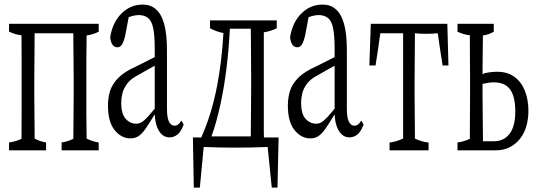

<svg xmlns="http://www.w3.org/2000/svg" viewBox="-20 -618 2379 850"><path d="M417 -512.7Q417 -490.2 417 -477.5Q390.1 -464.4 363.3 -460.9Q363.3 -457.5 363.3 -457.5Q363.3 -446.8 363.3 -445.8Q362.3 -394 362.3 -352.5Q362.3 -304.2 362.3 -266.1Q362.3 -227.5 362.3 -199.2Q362.3 -150.9 362.3 -112.3Q362.8 -61 363.3 -19.5Q363.3 -8.8 363.3 -7.8Q363.3 -4.4 363.3 -4.4Q390.1 8.8 417 12.7Q417 34.7 417 47.4Q417 47.4 252.9 47.4Q252.9 35.2 252.9 12.7Q278.8 9.3 304.7 -3.4Q306.2 -197.3 306.2 -199.2Q306.2 -227.5 306.2 -266.1Q306.2 -306.2 304.7 -445.8Q304.7 -450.7 304.7 -465.8Q304.7 -465.8 304.2 -470.7Q304.2 -470.7 133.3 -470.7Q131.8 -287.1 131.8 -266.1Q131.8 -228 131.8 -199.2Q131.8 -158.7 133.3 -19.5Q133.3 -8.8 133.3 -7.8Q133.3 -4.4 133.3 -4.4Q158.7 8.8 184.1 12.7Q184.1 34.7 184.1 47.4Q184.1 47.4 20 47.4Q20 35.2 20 12.7Q47.9 9.3 75.2 -3.4Q75.2 -3.4 75.2 -6.8Q75.2 -8.3 75.2 -19.5Q75.2 -61 75.7 -112.8Q75.7 -228 75.7 -353Q75.2 -394.5 75.2 -445.8Q75.2 -447.3 75.2 -458Q75.2 -458 75.2 -461.9Q47.4 -464.8 20 -478Q20 -490.7 20 -512.7Q20 -512.7 417 -512.7Z M682.6 -40.5Q669.4 -63.5 666 -98.1Q665.5 -109.9 665 -111.8Q640.1 -70.8 625.2 -49.3Q610.4 -27.8 595 -16.6Q579.6 -5.4 557.1 -5.4Q517.1 -5.4 487.5 -42Q458 -78.6 458 -150.9Q458 -185.1 467.3 -215.3Q476.6 -245.6 503.7 -273.2Q530.8 -300.8 582.5 -323.7Q607.4 -336.9 665 -365.2Q665 -388.2 665 -401.4Q665 -460.9 658.2 -493.7Q651.4 -526.4 635 -538.8Q618.7 -551.3 594.7 -551.3Q575.2 -551.3 549.8 -542Q542.5 -506.8 534.7 -462.4Q528.8 -436 520.5 -421.4Q512.7 -408.7 499.5 -408.7Q486.3 -408.7 478 -420.4Q469.7 -432.1 467.8 -453.1Q478.5 -519.5 518.1 -558.6Q557.6 -597.7 611.3 -597.7Q647 -597.7 669.4 -577.6Q693.8 -557.6 706.5 -513.2Q719.2 -468.8 719.2 -393.1Q719.2 -270 719.2 -137.2Q719.2 -97.7 727.5 -80.6Q736.8 -61.5 752.4 -61.5Q764.2 -61.5 772.9 -70.8Q777.8 -76.2 782.2 -83.5Q787.6 -79.6 793 -65.9Q780.8 -33.7 764.9 -21.7Q749 -9.8 730.5 -9.8Q700.7 -9.8 682.6 -40.5ZM636.7 -103.5Q647.9 -115.7 665 -136.7Q665 -136.7 665 -327.1Q649.4 -318.8 633.5 -309.6Q617.7 -300.3 594.2 -287.1Q559.6 -270 543.2 -248Q526.9 -226.1 521.7 -204.1Q516.6 -182.1 516.6 -162.6Q516.6 -113.8 536.4 -92Q556.2 -70.3 583.5 -70.3Q596.2 -70.3 607.7 -77.4Q619.1 -84.5 636.7 -103.5Z M1205.1 -527.8Q1205.1 -505.4 1205.1 -492.7Q1176.8 -479 1148.4 -475.1Q1148.4 -475.1 1147.9 -471.7Q1147.9 -461.4 1147.9 -460.9Q1147.9 -409.2 1147.9 -367.7Q1147.9 -242.7 1147.9 -127.4Q1147.9 -76.2 1147.9 -34.7Q1147.9 -19.5 1148.4 -14.2Q1148.4 -14.2 1148.4 -9.3Q1148.4 -9.3 1213.4 -9.3Q1210.9 106.4 1208.5 212.4Q1208.5 212.4 1183.1 212.4Q1174.3 127.4 1165 32.7Q1094.2 35.6 1023.4 35.6Q952.6 35.6 881.8 32.7Q873 127.4 864.7 212.4Q864.7 212.4 837.9 212.4Q835.9 106.4 834 -9.3Q834 -9.3 871.1 -9.3Q871.6 -5.9 872.1 -12.2Q917 -111.8 941.9 -241.7Q962.4 -352.5 969.2 -471.7Q939.9 -477.1 909.7 -492.7Q909.7 -505.4 909.7 -527.8Q909.7 -527.8 1205.1 -527.8ZM997.6 -490.7Q988.3 -306.2 956.5 -158.7Q946.8 -115.2 937.5 -81.1Q928.2 -46.9 916 -14.2Q916 -14.2 1090.3 -14.2Q1091.8 -207 1091.8 -219.2Q1091.8 -219.2 1091.8 -285.6Q1091.8 -326.2 1090.8 -442.4Q1090.8 -465.8 1090.3 -485.8Q1090.3 -485.8 1090.3 -490.7Z M1479 -40.5Q1465.8 -63.5 1462.4 -98.1Q1461.9 -109.9 1461.4 -111.8Q1436.5 -70.8 1421.6 -49.3Q1406.7 -27.8 1391.4 -16.6Q1376 -5.4 1353.5 -5.4Q1313.5 -5.4 1283.9 -42Q1254.4 -78.6 1254.4 -150.9Q1254.4 -185.1 1263.7 -215.3Q1272.9 -245.6 1300 -273.2Q1327.1 -300.8 1378.9 -323.7Q1403.8 -336.9 1461.4 -365.2Q1461.4 -388.2 1461.4 -401.4Q1461.4 -460.9 1454.6 -493.7Q1447.8 -526.4 1431.4 -538.8Q1415 -551.3 1391.1 -551.3Q1371.6 -551.3 1346.2 -542Q1338.9 -506.8 1331.1 -462.4Q1325.2 -436 1316.9 -421.4Q1309.1 -408.7 1295.9 -408.7Q1282.7 -408.7 1274.4 -420.4Q1266.1 -432.1 1264.2 -453.1Q1274.9 -519.5 1314.5 -558.6Q1354 -597.7 1407.7 -597.7Q1443.4 -597.7 1465.8 -577.6Q1490.2 -557.6 1502.9 -513.2Q1515.6 -468.8 1515.6 -393.1Q1515.6 -270 1515.6 -137.2Q1515.6 -97.7 1523.9 -80.6Q1533.2 -61.5 1548.8 -61.5Q1560.5 -61.5 1569.3 -70.8Q1574.2 -76.2 1578.6 -83.5Q1584 -79.6 1589.4 -65.9Q1577.1 -33.7 1561.3 -21.7Q1545.4 -9.8 1526.9 -9.8Q1497.1 -9.8 1479 -40.5ZM1433.1 -103.5Q1444.3 -115.7 1461.4 -136.7Q1461.4 -136.7 1461.4 -327.1Q1445.8 -318.8 1429.9 -309.6Q1414.1 -300.3 1390.6 -287.1Q1356 -270 1339.6 -248Q1323.2 -226.1 1318.1 -204.1Q1313 -182.1 1313 -162.6Q1313 -113.8 1332.8 -92Q1352.5 -70.3 1379.9 -70.3Q1392.6 -70.3 1404.1 -77.4Q1415.5 -84.5 1433.1 -103.5Z M1704.6 13.2Q1735.8 9.3 1764.6 -4.9Q1764.6 -4.9 1764.6 -8.3Q1764.6 -9.3 1764.6 -19.5Q1764.6 -61 1764.6 -112.8Q1764.6 -228 1764.6 -353Q1764.6 -394.5 1764.6 -445.8Q1764.6 -450.7 1764.6 -465.8Q1764.6 -465.8 1764.2 -470.7Q1764.2 -470.7 1663.6 -470.7Q1653.3 -394.5 1642.6 -328.1Q1642.6 -328.1 1615.2 -328.1Q1618.7 -415.5 1621.6 -512.7Q1621.6 -512.7 1960.4 -512.7Q1962.9 -415.5 1965.3 -328.1Q1965.3 -328.1 1939.5 -328.1Q1928.7 -394.5 1918 -470.7Q1892.1 -468.3 1866.9 -468.3Q1841.8 -468.3 1816.9 -470.7Q1815.4 -331.1 1815.4 -266.1Q1815.4 -228 1815.4 -199.2Q1815.4 -158.7 1816.9 -19.5Q1816.9 -8.8 1816.9 -8.3Q1816.9 -4.9 1816.9 -4.4Q1845.7 9.3 1877.4 13.2Q1877.4 35.2 1877.4 47.4Q1877.4 47.4 1704.6 47.4Q1704.6 35.2 1704.6 13.2Z M2005.4 12.7Q2032.7 9.3 2060.1 -3.4Q2060.1 -3.4 2060.1 -6.8Q2060.1 -8.3 2060.1 -19.5Q2060.5 -61 2060.5 -112.8Q2060.5 -151.4 2061 -199.2Q2061 -228 2061 -266.1Q2060.5 -304.7 2060.5 -353Q2060.1 -394.5 2060.1 -445.8Q2060.1 -447.3 2060.1 -458Q2060.1 -458 2060.1 -461.9Q2032.7 -464.8 2005.4 -477.5Q2005.4 -490.2 2005.4 -512.7Q2005.4 -512.7 2166 -512.7Q2166 -490.2 2166 -477.5Q2142.6 -464.4 2117.7 -460.9Q2117.7 -457.5 2117.7 -457.5Q2117.7 -446.8 2117.7 -445.3Q2117.2 -393.1 2116.7 -351.1Q2116.7 -316.4 2116.2 -291.5Q2119.1 -287.1 2122.1 -293Q2151.9 -300.3 2181.6 -300.3Q2227.1 -300.3 2257.8 -277.6Q2288.6 -254.9 2304 -215.3Q2319.3 -175.8 2319.3 -128.4Q2319.3 -91.3 2310.3 -59.8Q2301.3 -28.3 2282.7 -4.4Q2264.2 19.5 2237.1 33.4Q2210 47.4 2176.3 47.4Q2176.3 47.4 2005.4 47.4Q2005.4 34.7 2005.4 12.7ZM2116.2 -246.6Q2116.2 -218.3 2116.2 -199.2Q2116.2 -158.7 2117.7 -43Q2117.7 -20 2118.2 2.4Q2118.2 7.3 2118.2 7.3Q2118.2 7.3 2167.5 7.3Q2210.4 7.3 2235.8 -25.6Q2261.2 -58.6 2261.2 -124.3Q2261.2 -189.9 2238.5 -221.7Q2215.8 -253.4 2166 -253.4Q2145.5 -253.4 2116.2 -246.6Z"/></svg>

Font: Scarab Serif
Style: Light
Weight: 300
Designer: John Roberts
Foundry: Scarab
Version: 1.0